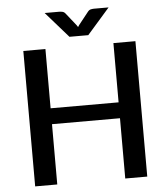

<svg xmlns="http://www.w3.org/2000/svg" viewBox="-60 -963 888 1017"><g transform="rotate(-5 384.0 -455.0)"><path d="M681.5 -720V0H564.5V-320.5H203V0H85.5V-720H203V-405H564.5V-720ZM555.5 -910.5 435.5 -773.5H335.5L215.5 -910.5H293.5Q300 -910.5 309.8 -908.5Q319.5 -906.5 326.5 -897L379 -831Q383 -825.5 385.5 -821Q388 -825.5 392 -831L444 -896.5Q451.5 -906.5 461 -908.5Q470.5 -910.5 477.5 -910.5Z"/></g></svg>

Font: Lato SemiBold
Style: Regular
Weight: 600
Designer: Lukasz Dziedzic with Adam Twardoch and Botio Nikoltchev
Foundry: tyPoland Lukasz Dziedzic
Version: Version 2.015; 2015-08-06; http://www.latofonts.com/